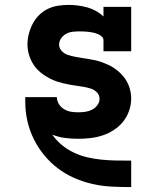

<svg xmlns="http://www.w3.org/2000/svg" viewBox="-20 -558 640 783"><path d="M514 205Q475 205 435.5 203Q396 201 358 192.5Q320 184 283.5 168Q247 152 216 128.5Q185 105 160 74.5Q135 44 117.5 8.5Q100 -27 91.5 -65.5Q83 -104 83 -143Q83 -148 83 -152.5Q83 -157 83 -162H212Q212 -147 220 -134Q228 -121 241 -113Q254 -105 268.5 -102.5Q283 -100 298 -100Q313 -100 327.5 -102Q342 -104 355 -110.5Q368 -117 377 -129Q386 -141 386 -155Q386 -170 375.5 -181Q365 -192 351 -196.5Q337 -201 323 -203.5Q309 -206 294.5 -208Q280 -210 265.5 -212.5Q251 -215 237 -218.5Q223 -222 209.5 -226.5Q196 -231 183 -238Q170 -245 158 -253Q146 -261 135.5 -271.5Q125 -282 117 -294Q109 -306 103.5 -319.5Q98 -333 95 -347.5Q92 -362 92 -376Q92 -398 97.5 -419.5Q103 -441 113 -460.5Q123 -480 139 -496Q155 -512 174.5 -521.5Q194 -531 215.5 -534.5Q237 -538 259 -538Q279 -538 298 -535.5Q317 -533 335.5 -528Q354 -523 371 -513.5Q388 -504 402 -491V-530H515V-349H402V-394Q402 -403 394.5 -409.5Q387 -416 378 -419.5Q369 -423 360 -425Q351 -427 342 -428Q333 -429 323.5 -429.5Q314 -430 305 -430Q291 -430 277 -428.5Q263 -427 250.5 -420.5Q238 -414 229.5 -402Q221 -390 221 -376Q221 -362 231.5 -350.5Q242 -339 255.5 -334.5Q269 -330 283.5 -327Q298 -324 312 -322Q326 -320 340.5 -317.5Q355 -315 369 -312Q383 -309 396.5 -304Q410 -299 423 -293Q436 -287 448 -278.5Q460 -270 470.5 -260Q481 -250 489.5 -238Q498 -226 503.5 -213Q509 -200 512 -185.5Q515 -171 515 -157Q515 -131 506.5 -106.5Q498 -82 482 -62Q466 -42 444.5 -28Q423 -14 399 -6Q375 2 349.5 5Q324 8 298 8Q271 8 244.5 4.5Q218 1 193 -9Q210 15 232.5 33.5Q255 52 281.5 64.5Q308 77 336 83.5Q364 90 393 93Q422 96 451 96.5Q480 97 509 97Q509 97 509 97Q509 97 510 97H511Q511 97 511.5 97Q512 97 513 97H515V205Z"/></svg>

Font: Iosevka Curly Slab XBdEx
Style: Regular
Weight: 800
Width: 7
Monospace: yes
Designer: Belleve Invis
Foundry: Belleve Invis
Version: Version 11.0.0; ttfautohint (v1.8.3)